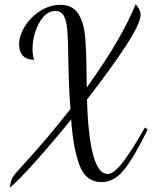

<svg xmlns="http://www.w3.org/2000/svg" viewBox="-20 -742 702 874"><path d="M74 21Q187 -101 301 -246L298 -286Q293 -350 291 -468Q290 -561 286.5 -603.5Q283 -646 271 -669Q259 -692 232 -692Q201 -692 177 -664.5Q153 -637 140.5 -596.5Q128 -556 128 -519Q128 -489 136 -470Q100 -470 83.5 -489Q67 -508 67 -539Q67 -580 93.5 -622.5Q120 -665 163.5 -692.5Q207 -720 255 -720Q310 -720 335.5 -680.5Q361 -641 367 -579.5Q373 -518 374 -406Q375 -386 375 -344Q533 -563 597 -722Q605 -716 612.5 -701.5Q620 -687 620 -674Q620 -636 551.5 -531Q483 -426 376 -289Q386 50 470 50Q498 50 539.5 -4Q581 -58 640 -162L652 -152Q590 -25 544.5 31Q499 87 443 87Q369 87 340.5 6.5Q312 -74 304 -198Q217 -91 138 -3Q59 85 25 112Q28 82 38 65Q48 48 74 21Z"/></svg>

Font: Dancing Script
Style: Regular
Weight: 400
Designer: Pablo Impallari
Foundry: Pablo Impallari
Version: Version 2.000